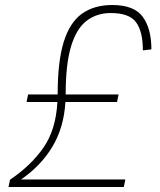

<svg xmlns="http://www.w3.org/2000/svg" viewBox="-20 -746 640 766"><path d="M14 0 20 -29Q103 -85 153 -156.5Q203 -228 209 -339H86L92 -369H210Q210 -500 234 -578Q258 -656 306.5 -691Q355 -726 428 -726Q515 -726 549.5 -679Q584 -632 584 -549L550 -545Q550 -620 523 -657Q496 -694 422 -694Q366 -694 325.5 -663Q285 -632 263.5 -561Q242 -490 242 -369H453L447 -339H241Q235 -238 189.5 -161.5Q144 -85 64 -30H480L474 0Z"/></svg>

Font: Geist Mono Thin
Style: Italic
Weight: 100
Italic angle: -12°
Monospace: yes
Designer: Basement.studio, Andrés Briganti, Mateo Zaragoza
Foundry: Basement.studio, Vercel, Andrés Briganti, Guido Ferreyra, Mateo Zaragoza
Version: Version 1.500; ttfautohint (v1.8.4.7-5d5b)